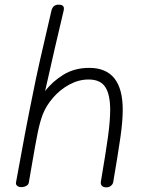

<svg xmlns="http://www.w3.org/2000/svg" viewBox="-20 -805 606 826"><path d="M508 -333Q508 -284 498 -214Q488 -144 467 -21Q465 -12 457 -5.5Q449 1 437 1Q425 1 418.5 -5.5Q412 -12 414 -24Q435 -147 444.5 -216Q454 -285 454 -333Q454 -398 433 -430.5Q412 -463 361 -463Q319 -463 279 -441.5Q239 -420 209 -385.5Q179 -351 164 -313Q152 -282 142 -233Q132 -184 117 -95L104 -20Q103 -11 93.5 -5.5Q84 0 72 0Q60 0 53.5 -6Q47 -12 49 -21Q90 -250 124 -414Q141 -503 201 -758Q207 -785 232 -785Q255 -785 255 -768Q255 -763 254 -760Q219 -614 174 -413Q206 -455 253.5 -484Q301 -513 364 -513Q508 -513 508 -333Z"/></svg>

Font: Mali Light
Style: Italic
Weight: 300
Italic angle: -10°
Version: Version 1.000; ttfautohint (v1.6)